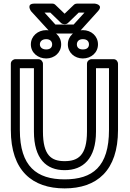

<svg xmlns="http://www.w3.org/2000/svg" viewBox="-20 -1007 720 1064"><path d="M90 -287V-629H168V-278C168 -127 237 -64 338 -64C440 -64 512 -127 512 -278V-629H584V-287C584 -83 493 -13 338 -13C184 -13 90 -84 90 -287ZM40 -287C40 -60 160 37 338 37C517 37 634 -61 634 -287V-654C634 -665 625 -679 610 -679H487C476 -679 462 -669 462 -654V-278C462 -145 412 -114 338 -114C265 -114 218 -145 218 -278V-654C218 -665 208 -679 193 -679H65C54 -679 40 -669 40 -654ZM236 -733C213 -733 201 -746 201 -761C201 -777 213 -790 236 -790C258 -790 269 -777 269 -761C269 -745 259 -733 236 -733ZM236 -683C281 -683 319 -715 319 -761C319 -807 282 -840 236 -840C190 -840 151 -807 151 -761C151 -714 191 -683 236 -683ZM439 -733C416 -733 406 -745 406 -761C406 -777 417 -790 439 -790C463 -790 473 -777 473 -761C473 -745 463 -733 439 -733ZM439 -683C485 -683 523 -715 523 -761C523 -807 486 -840 439 -840C393 -840 356 -807 356 -761C356 -715 394 -683 439 -683ZM416 -937H448L388 -871H287L227 -937H259L318 -880C323 -875 331 -873 336 -873H340C347 -873 353 -876 357 -880ZM406 -987C401 -987 394 -985 389 -980L338 -931L287 -980C283 -984 277 -987 270 -987H171C122 -987 152 -945 152 -945L258 -829C262 -824 269 -821 276 -821H399C405 -821 413 -824 418 -829L523 -945C556 -982 505 -987 505 -987Z"/></svg>

Font: Falling Sky
Style: ExtOu
Weight: 400
Designer: Paul D. Hunt
Foundry: Adobe Systems Incorporated
Version: Version 1.02